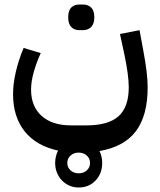

<svg xmlns="http://www.w3.org/2000/svg" viewBox="-20 -517 712 853"><path d="M330 316Q307 316 288 307.5Q269 299 255 284.5Q241 270 233 250Q225 230 225 207Q225 178 238 152Q141 131 89.5 66.5Q38 2 38 -99Q38 -145 50.5 -198.5Q63 -252 85 -304L161 -281Q142 -240 130 -197Q118 -154 118 -119Q118 -44 165 -2Q212 40 295 40H364Q461 40 506.5 -0.5Q552 -41 552 -129Q552 -157 547 -193.5Q542 -230 532 -278L513 -366L600 -383L616 -296Q626 -243 631 -202Q636 -161 636 -129Q636 -4 584 65.5Q532 135 422 154Q434 178 434 207Q434 254 404.5 285Q375 316 330 316ZM333 -383Q310 -383 296.5 -397Q283 -411 283 -440Q283 -470 296.5 -483.5Q310 -497 333 -497H348Q371 -497 385 -483.5Q399 -470 399 -440Q399 -411 385 -397Q371 -383 348 -383ZM329 161Q308 161 293.5 174Q279 187 279 207Q279 227 293.5 240Q308 253 330 253Q351 253 365.5 240Q380 227 380 207Q380 187 365.5 174Q351 161 329 161Z"/></svg>

Font: IBM Plex Sans Arabic Medm
Style: Regular
Weight: 500
Designer: Mike Abbink, Paul van der Laan, Pieter van Rosmalen, Wael Morcos, Khajak Apelian
Foundry: Bold Monday
Version: Version 1.005